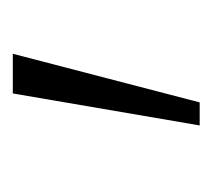

<svg xmlns="http://www.w3.org/2000/svg" viewBox="-36 -704 332 300"><g transform="rotate(-90 130.0 -554.0)"><path d="M134 -700 84 -408H120L196 -700Z"/></g></svg>

Font: NM-font
Style: Light
Weight: 500
Designer: ""
Foundry: ""
Version: ""